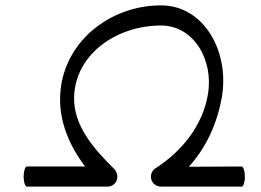

<svg xmlns="http://www.w3.org/2000/svg" viewBox="-20 -658 972 715"><path d="M80 37H380C401 37 417 21 417 0C417 -10 413 -20 407 -27C329 -104 252 -191 256 -299C262 -457 414 -563 580 -563C701 -563 777 -435 754 -305C734 -190 658 -95 560 -32C549 -25 542 -13 542 0C542 21 559 37 580 37H880C886 37 892 21 892 0C892 -21 886 -38 880 -38L683 -37C749 -109 789 -200 806 -295C836 -468 738 -638 580 -638C382 -638 211 -494 204 -301C200 -205 239 -114 297 -38H80C74 -38 68 -21 68 0C68 21 74 37 80 37Z"/></svg>

Font: Nupuram Light
Style: Regular
Weight: 300
Designer: Santhosh Thottingal (santhosh.thottingal@gmail.com)
Foundry: SMC
Version: Version 1.000